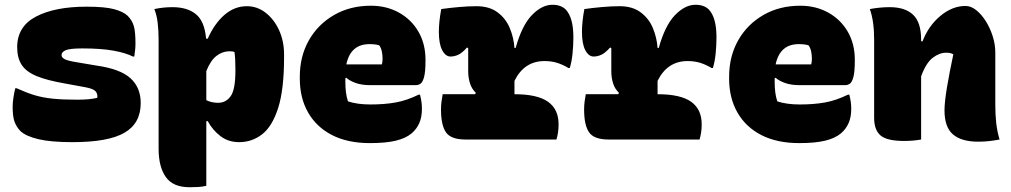

<svg xmlns="http://www.w3.org/2000/svg" viewBox="-20 -585 4240 805"><path d="M303 -167Q331 -167 352 -169Q373 -171 388 -175Q390 -192 380.5 -202.5Q371 -213 339 -219L252 -235Q177 -248 133.5 -266Q90 -284 71 -313Q52 -342 52 -387Q52 -474 131 -515.5Q210 -557 343 -557Q420 -557 458.5 -546.5Q497 -536 515 -519Q534 -500 541 -476Q548 -452 548 -402Q548 -389 546.5 -375.5Q545 -362 543 -348H537Q508 -363 456.5 -372.5Q405 -382 325 -382Q273 -382 255.5 -374.5Q238 -367 238 -354Q238 -344 251 -337Q264 -330 302 -324L385 -310Q484 -296 527 -257Q570 -218 570 -153Q570 -68 502 -28.5Q434 11 284 11Q193 11 140.5 -1.5Q88 -14 65 -36Q49 -53 41 -74.5Q33 -96 33 -138Q33 -155 36.5 -177Q40 -199 44 -215H50Q89 -197 123 -186.5Q157 -176 199.5 -171.5Q242 -167 303 -167Z M627 -547Q665 -555 703 -555Q766 -555 802 -525Q838 -495 844 -423H851Q879 -486 921 -522.5Q963 -559 1015 -559Q1059 -559 1094.5 -531Q1130 -503 1150.5 -457.5Q1171 -412 1171 -357V-345Q1171 -209 1146 -131.5Q1121 -54 1078.5 -21.5Q1036 11 983 11Q937 11 904 -14.5Q871 -40 851 -77H845V194Q828 198 811 199Q794 200 775 200Q705 200 675 157Q645 114 645 39V-420Q645 -457 641 -490Q637 -523 627 -547ZM942 -370Q913 -370 888 -351Q863 -332 845 -287V-165Q867 -154 895 -154Q927 -154 947 -181.5Q967 -209 967 -289V-297Q967 -344 963 -367Q958 -369 952.5 -369.5Q947 -370 942 -370Z M1535 -561Q1601 -561 1653 -532Q1705 -503 1734.5 -452Q1764 -401 1764 -334V-331Q1764 -284 1758 -262Q1752 -240 1743 -234Q1734 -228 1724 -228H1532Q1497 -228 1471.5 -237Q1446 -246 1432 -259L1428 -257V-240Q1428 -218 1430.5 -198Q1433 -178 1439 -160Q1478 -147 1533 -147Q1593 -147 1639.5 -155.5Q1686 -164 1735 -188H1741Q1745 -172 1747 -158Q1749 -144 1749 -129Q1749 -94 1738 -69Q1727 -44 1706 -26Q1681 -5 1639 5Q1597 15 1531 15Q1438 15 1372.5 -18.5Q1307 -52 1272 -113Q1237 -174 1237 -255V-263Q1237 -349 1275 -416Q1313 -483 1380.5 -522Q1448 -561 1535 -561ZM1529 -400Q1450 -400 1432 -315H1581Q1584 -324 1584 -339Q1584 -354 1581 -369Q1578 -384 1570 -395Q1554 -400 1529 -400Z M1836 -190H1972L1975 -196Q1958 -212 1950.5 -235.5Q1943 -259 1943 -287V-383L1938 -386Q1919 -364 1902.5 -356Q1886 -348 1869 -348Q1848 -348 1834 -374.5Q1820 -401 1820 -452Q1820 -493 1830 -547Q1865 -552 1904.5 -555.5Q1944 -559 1978 -559Q2032 -559 2066.5 -533Q2101 -507 2117.5 -467Q2134 -427 2137 -384H2142Q2168 -478 2210 -521.5Q2252 -565 2296 -565Q2332 -565 2352 -545Q2384 -511 2384 -429Q2384 -395 2380.5 -360.5Q2377 -326 2369 -300H2363Q2340 -314 2316 -321.5Q2292 -329 2263 -329Q2178 -329 2137 -246V-190Q2233 -190 2277.5 -158.5Q2322 -127 2322 -64Q2322 -45 2319.5 -29Q2317 -13 2313 0H1932Q1871 0 1850 -30Q1829 -60 1829 -126Q1829 -143 1831 -158.5Q1833 -174 1836 -190Z M2436 -190H2572L2575 -196Q2558 -212 2550.5 -235.5Q2543 -259 2543 -287V-383L2538 -386Q2519 -364 2502.5 -356Q2486 -348 2469 -348Q2448 -348 2434 -374.5Q2420 -401 2420 -452Q2420 -493 2430 -547Q2465 -552 2504.5 -555.5Q2544 -559 2578 -559Q2632 -559 2666.5 -533Q2701 -507 2717.5 -467Q2734 -427 2737 -384H2742Q2768 -478 2810 -521.5Q2852 -565 2896 -565Q2932 -565 2952 -545Q2984 -511 2984 -429Q2984 -395 2980.5 -360.5Q2977 -326 2969 -300H2963Q2940 -314 2916 -321.5Q2892 -329 2863 -329Q2778 -329 2737 -246V-190Q2833 -190 2877.5 -158.5Q2922 -127 2922 -64Q2922 -45 2919.5 -29Q2917 -13 2913 0H2532Q2471 0 2450 -30Q2429 -60 2429 -126Q2429 -143 2431 -158.5Q2433 -174 2436 -190Z M3335 -561Q3401 -561 3453 -532Q3505 -503 3534.5 -452Q3564 -401 3564 -334V-331Q3564 -284 3558 -262Q3552 -240 3543 -234Q3534 -228 3524 -228H3332Q3297 -228 3271.5 -237Q3246 -246 3232 -259L3228 -257V-240Q3228 -218 3230.5 -198Q3233 -178 3239 -160Q3278 -147 3333 -147Q3393 -147 3439.5 -155.5Q3486 -164 3535 -188H3541Q3545 -172 3547 -158Q3549 -144 3549 -129Q3549 -94 3538 -69Q3527 -44 3506 -26Q3481 -5 3439 5Q3397 15 3331 15Q3238 15 3172.5 -18.5Q3107 -52 3072 -113Q3037 -174 3037 -255V-263Q3037 -349 3075 -416Q3113 -483 3180.5 -522Q3248 -561 3335 -561ZM3329 -400Q3250 -400 3232 -315H3381Q3384 -324 3384 -339Q3384 -354 3381 -369Q3378 -384 3370 -395Q3354 -400 3329 -400Z M3842 0Q3808 6 3771 6Q3699 6 3672 -17Q3645 -40 3645 -91V-420Q3645 -496 3627 -547Q3648 -551 3669 -553Q3690 -555 3710 -555Q3775 -555 3808.5 -523Q3842 -491 3842 -419V-412H3848Q3873 -477 3923 -518.5Q3973 -560 4028 -560Q4051 -560 4073 -542.5Q4095 -525 4113 -496.5Q4131 -468 4142 -433.5Q4153 -399 4153 -365V-146Q4153 -103 4157 -68Q4161 -33 4171 0Q4149 4 4128 6.5Q4107 9 4081 9Q4011 9 3975.5 -21.5Q3940 -52 3940 -122Q3940 -157 3950.5 -219.5Q3961 -282 3977 -357Q3967 -364 3947 -364Q3919 -364 3891 -343Q3863 -322 3842 -265Z"/></svg>

Font: Recursive Mn Csl St Blk
Style: Regular
Weight: 900
Monospace: yes
Version: Version 1.079;hotconv 1.0.112;makeotfexe 2.5.65598; ttfautoh